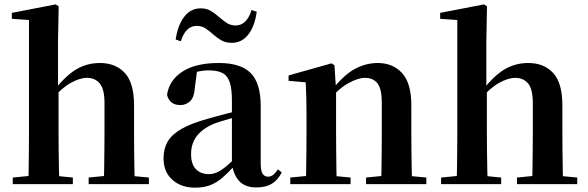

<svg xmlns="http://www.w3.org/2000/svg" viewBox="-20 -839 2679 875"><path d="M38.2 0V-29.9L143.8 -40.2H207.6L312 -29.9V0ZM109.1 0Q110.1 -25.5 110.6 -67.4Q111.1 -109.4 111.6 -154.8Q112.1 -200.3 112.1 -234.8V-747.8L34 -753.3V-780.3L233.6 -819L247.4 -810L244.4 -650.9V-442.8L246.8 -429.3V-234.8Q246.8 -200.3 247.3 -154.8Q247.8 -109.4 248.7 -67.4Q249.6 -25.5 250.6 0ZM384 0V-29.9L487.9 -40.2H550.2L658.6 -29.9V0ZM452.5 0Q454.2 -25.5 454.7 -66.9Q455.2 -108.4 455.7 -153.8Q456.2 -199.3 456.2 -234.8V-369.8Q456.2 -433.2 434.6 -458.7Q413 -484.2 376.5 -484.2Q343.4 -484.2 301.6 -460.7Q259.8 -437.1 214.2 -384.1L185.3 -426.7H226.3Q277.9 -493.2 327 -522.6Q376.2 -551.9 435.5 -551.9Q506.8 -551.9 548.9 -506.5Q590.9 -461.1 590.9 -358.8V-234.8Q590.9 -199.3 591.4 -153.8Q591.9 -108.4 592.6 -66.9Q593.2 -25.5 594.2 0Z M868.6 16.2Q806.2 16.2 765.8 -19.4Q725.3 -54.9 725.3 -117.6Q725.3 -161.2 744 -193.6Q762.7 -226.1 807.1 -251.5Q851.6 -277 927.4 -297.9Q966.8 -309.4 1016.4 -322Q1066 -334.6 1106 -344.4V-318.9Q1066 -308.9 1026 -297.6Q985.9 -286.4 959.1 -276.7Q905.3 -254.9 878.1 -220.6Q850.8 -186.4 850.8 -135.9Q850.8 -90.4 873.1 -67.9Q895.3 -45.3 932 -45.3Q948.3 -45.3 966.7 -52.6Q985.1 -59.9 1009.4 -79.7Q1033.8 -99.4 1067.3 -135.5L1082.8 -82.4H1047.7Q1018.6 -50.6 993.2 -28.7Q967.7 -6.8 938.4 4.7Q909 16.2 868.6 16.2ZM1148.1 15.2Q1096.6 15.2 1069.9 -14.2Q1043.2 -43.6 1036.9 -94V-96.5V-381.4Q1036.9 -434.7 1026.8 -464.5Q1016.7 -494.3 993.6 -506.3Q970.5 -518.3 932 -518.3Q906.4 -518.3 879.3 -512.2Q852.2 -506.1 815.8 -491.2L878.1 -516.3L867.9 -439.2Q865.3 -395.9 846.6 -378Q827.8 -360.2 802.3 -360.2Q753.1 -360.2 741.2 -406.5Q750.9 -473.5 811.4 -512.7Q871.9 -551.9 977.1 -551.9Q1077.4 -551.9 1122.7 -505.9Q1168.1 -459.8 1168.1 -356.2V-94.8Q1168.1 -60.3 1176.8 -47Q1185.6 -33.8 1201.7 -33.8Q1213.3 -33.8 1223.3 -40.9Q1233.3 -48.1 1246.7 -67.2L1263.9 -53.4Q1246 -17.5 1218.2 -1.1Q1190.4 15.2 1148.1 15.2ZM780.6 -658.7Q790.1 -724.3 819.6 -762.6Q849.1 -801 894.6 -801Q920.9 -801 939.9 -789.8Q958.9 -778.6 974.6 -764.6Q993.1 -748.5 1011.4 -735.7Q1029.7 -723 1053.8 -723Q1079.8 -723 1098 -741.3Q1116.2 -759.6 1126.2 -793.3L1150.1 -785.5Q1140.7 -718.5 1111.2 -681.1Q1081.7 -643.8 1036.6 -643.8Q1008.6 -643.8 990.1 -654.5Q971.6 -665.1 955.4 -678.9Q937.2 -695.2 919 -708.1Q900.7 -721 876.2 -721Q850.2 -721 832.4 -702.9Q814.6 -684.9 804.3 -651Z M1303 0V-29.9L1408.6 -40.2H1471.7L1577.6 -29.9V0ZM1373.2 0Q1374.9 -25.5 1375.4 -67.4Q1375.9 -109.4 1376.4 -154.8Q1376.9 -200.3 1376.9 -234.8V-310.2Q1376.9 -360 1376 -393.7Q1375.2 -427.5 1373.2 -463.8L1295.1 -470.7V-495.2L1491.2 -550.4L1504.2 -541.7L1511.6 -428V-425.6V-234.8Q1511.6 -200.3 1512.1 -154.8Q1512.6 -109.4 1513.1 -67.4Q1513.6 -25.5 1514.6 0ZM1648.3 0V-29.9L1752.2 -40.2H1814.8L1922.9 -29.9V0ZM1717 0Q1718 -25.5 1718.5 -66.9Q1719 -108.4 1719.5 -153.8Q1720 -199.3 1720 -234.8V-369.8Q1720 -433.2 1700.6 -458.7Q1681.2 -484.2 1643.2 -484.2Q1612.6 -484.2 1568.8 -460.5Q1525.1 -436.8 1479.5 -383.3L1474.6 -425.7H1489.9Q1546.1 -497.3 1596.7 -524.6Q1647.3 -551.9 1701.5 -551.9Q1770.6 -551.9 1812.5 -505.8Q1854.5 -459.6 1854.5 -360.5V-234.8Q1854.5 -199.3 1855 -153.8Q1855.5 -108.4 1856.3 -66.9Q1857.2 -25.5 1858.2 0Z M1990.2 0V-29.9L2095.8 -40.2H2159.6L2264 -29.9V0ZM2061.1 0Q2062.1 -25.5 2062.6 -67.4Q2063.1 -109.4 2063.6 -154.8Q2064.1 -200.3 2064.1 -234.8V-747.8L1986 -753.3V-780.3L2185.6 -819L2199.4 -810L2196.4 -650.9V-442.8L2198.8 -429.3V-234.8Q2198.8 -200.3 2199.3 -154.8Q2199.8 -109.4 2200.7 -67.4Q2201.6 -25.5 2202.6 0ZM2336 0V-29.9L2439.9 -40.2H2502.2L2610.6 -29.9V0ZM2404.5 0Q2406.2 -25.5 2406.7 -66.9Q2407.2 -108.4 2407.7 -153.8Q2408.2 -199.3 2408.2 -234.8V-369.8Q2408.2 -433.2 2386.6 -458.7Q2365 -484.2 2328.5 -484.2Q2295.4 -484.2 2253.6 -460.7Q2211.8 -437.1 2166.2 -384.1L2137.3 -426.7H2178.3Q2229.9 -493.2 2279 -522.6Q2328.2 -551.9 2387.5 -551.9Q2458.8 -551.9 2500.9 -506.5Q2542.9 -461.1 2542.9 -358.8V-234.8Q2542.9 -199.3 2543.4 -153.8Q2543.9 -108.4 2544.6 -66.9Q2545.2 -25.5 2546.2 0Z"/></svg>

Font: Noto Serif KR ExtraLight
Style: Regular
Weight: 200
Designer: Ryoko NISHIZUKA 西塚涼子 (kana & ideographs); Frank Grießhammer (Latin, Greek & Cyrillic); Wenlong ZHANG 张文龙 (bopomofo); San
Foundry: Adobe
Version: Version 2.002-H1;hotconv 1.1.0;makeotfexe 2.6.0